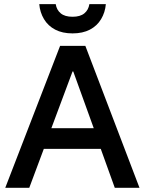

<svg xmlns="http://www.w3.org/2000/svg" viewBox="-20 -893 688 913"><path d="M5 0 265.8 -675H385.8L643.3 0H525.8L459.2 -185H188.3L119.2 0ZM224.2 -283.3H425.8L328.3 -553.3H325ZM325 -734.2Q276.7 -734.2 242.5 -752.1Q208.3 -770 189.2 -802.1Q170 -834.2 166.7 -873.3H245Q249.2 -845.8 268.8 -829.6Q288.3 -813.3 325 -813.3Q361.7 -813.3 381.2 -829.6Q400.8 -845.8 405 -873.3H483.3Q480 -834.2 460.8 -802.1Q441.7 -770 407.5 -752.1Q373.3 -734.2 325 -734.2Z"/></svg>

Font: Funnel Sans Light Medium
Style: Regular
Weight: 500
Version: Version 1.000